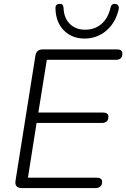

<svg xmlns="http://www.w3.org/2000/svg" viewBox="-20 -956 642 976"><path d="M91 0Q53 0 59 -38L160 -673Q165 -705 198 -705H574Q602 -705 602 -684Q602 -667 593 -659.5Q584 -652 571 -652H218L175 -384H503Q531 -384 531 -363Q531 -346 522 -338.5Q513 -331 499 -331H166L122 -53H470Q499 -53 499 -32Q499 -15 489.5 -7.5Q480 0 467 0ZM410 -760Q346 -760 305 -801Q264 -842 262 -912Q260 -934 281 -936Q302 -939 303 -916Q305 -864 335 -834.5Q365 -805 413 -805Q462 -805 496 -834.5Q530 -864 542 -918Q547 -939 567 -936Q576 -935 581 -927.5Q586 -920 583 -907Q566 -838 519 -799Q472 -760 410 -760Z"/></svg>

Font: Nunito Light
Style: Italic
Weight: 300
Italic angle: -9°
Designer: Vernon Adams
Foundry: Vernon Adams
Version: Version 3.601; ttfautohint (v1.8.2.53-6de2)